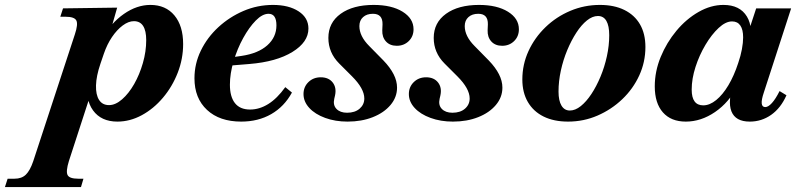

<svg xmlns="http://www.w3.org/2000/svg" viewBox="-189 -480 3245 780"><path d="M-169 280 -158 246H-130Q-101 246 -84 229.5Q-67 213 -54 175L115 -340Q129 -382 121 -397Q113 -412 77 -412H56L67 -446L287 -449L257 -344L224 -321Q262 -387 314.5 -423.5Q367 -460 422 -460Q484 -460 519.5 -417.5Q555 -375 555 -301Q555 -241 533 -184.5Q511 -128 473 -83Q435 -38 387 -12Q339 14 288 14Q222 14 189 -31.5Q156 -77 168 -152H197L91 174Q78 216 85.5 231Q93 246 129 246H150L140 280ZM254 -53Q280 -53 307 -76.5Q334 -100 356 -138.5Q378 -177 391.5 -224Q405 -271 405 -317Q405 -355 392.5 -374.5Q380 -394 355 -394Q333 -394 309.5 -376.5Q286 -359 266 -329.5Q246 -300 233 -262L219 -221Q202 -171 201 -133Q200 -95 213.5 -74Q227 -53 254 -53Z M791 14Q703 14 652 -33.5Q601 -81 601 -162Q601 -221 627 -274.5Q653 -328 698 -369.5Q743 -411 800 -435.5Q857 -460 920 -460Q984 -460 1024 -434Q1064 -408 1064 -364Q1064 -309 999 -269Q934 -229 824 -220L714 -211L717 -242L793 -253Q860 -263 897 -296Q934 -329 934 -377Q934 -424 902 -424Q877 -424 850 -396.5Q823 -369 799 -325.5Q775 -282 760 -231.5Q745 -181 745 -136Q745 -87 765.5 -61Q786 -35 827 -35Q865 -35 901 -57.5Q937 -80 970 -126L997 -104Q966 -47 913 -16.5Q860 14 791 14Z M1223 14Q1173 14 1132 -1Q1091 -16 1067.5 -41.5Q1044 -67 1044 -98Q1044 -127 1064 -146.5Q1084 -166 1114 -166Q1146 -166 1162.5 -145Q1179 -124 1172 -92L1169 -79Q1163 -53 1178 -37.5Q1193 -22 1221 -22Q1253 -22 1272 -38.5Q1291 -55 1291 -80Q1291 -120 1241 -170L1189 -222Q1145 -266 1145 -326Q1145 -388 1195 -424Q1245 -460 1329 -460Q1402 -460 1446.5 -432.5Q1491 -405 1491 -361Q1491 -332 1471.5 -313Q1452 -294 1423 -294Q1395 -294 1379 -311.5Q1363 -329 1364 -357L1365 -381Q1366 -424 1326 -424Q1301 -424 1286 -410.5Q1271 -397 1271 -374Q1271 -333 1311 -293L1369 -234Q1396 -206 1410 -178.5Q1424 -151 1424 -124Q1424 -85 1397.5 -53.5Q1371 -22 1325.5 -4Q1280 14 1223 14Z M1651 14Q1601 14 1560 -1Q1519 -16 1495.5 -41.5Q1472 -67 1472 -98Q1472 -127 1492 -146.5Q1512 -166 1542 -166Q1574 -166 1590.5 -145Q1607 -124 1600 -92L1597 -79Q1591 -53 1606 -37.5Q1621 -22 1649 -22Q1681 -22 1700 -38.5Q1719 -55 1719 -80Q1719 -120 1669 -170L1617 -222Q1573 -266 1573 -326Q1573 -388 1623 -424Q1673 -460 1757 -460Q1830 -460 1874.5 -432.5Q1919 -405 1919 -361Q1919 -332 1899.5 -313Q1880 -294 1851 -294Q1823 -294 1807 -311.5Q1791 -329 1792 -357L1793 -381Q1794 -424 1754 -424Q1729 -424 1714 -410.5Q1699 -397 1699 -374Q1699 -333 1739 -293L1797 -234Q1824 -206 1838 -178.5Q1852 -151 1852 -124Q1852 -85 1825.5 -53.5Q1799 -22 1753.5 -4Q1708 14 1651 14Z M2119 14Q2061 14 2019.5 -6.5Q1978 -27 1955.5 -65.5Q1933 -104 1933 -157Q1933 -218 1958 -272.5Q1983 -327 2027 -369.5Q2071 -412 2128 -436Q2185 -460 2248 -460Q2306 -460 2347.5 -439.5Q2389 -419 2411 -381Q2433 -343 2433 -289Q2433 -228 2408 -173.5Q2383 -119 2339 -77Q2295 -35 2238.5 -10.5Q2182 14 2119 14ZM2126 -31Q2148 -31 2170.5 -49Q2193 -67 2213.5 -98Q2234 -129 2250.5 -168.5Q2267 -208 2276.5 -251.5Q2286 -295 2286 -337Q2286 -375 2274.5 -395Q2263 -415 2240 -415Q2218 -415 2195.5 -397Q2173 -379 2152.5 -347.5Q2132 -316 2115.5 -276.5Q2099 -237 2089.5 -193.5Q2080 -150 2080 -108Q2080 -71 2092 -51Q2104 -31 2126 -31Z M2597 14Q2537 14 2504 -23.5Q2471 -61 2471 -129Q2471 -190 2495 -248.5Q2519 -307 2559 -355Q2599 -403 2649 -431.5Q2699 -460 2750 -460Q2817 -460 2845.5 -412.5Q2874 -365 2851 -293L2833 -294L2883 -446H3025L2914 -104Q2894 -45 2920 -45Q2932 -45 2947 -61.5Q2962 -78 2978 -110L3006 -93Q2983 -41 2944 -13.5Q2905 14 2857 14Q2799 14 2782.5 -27.5Q2766 -69 2793 -150L2807 -131Q2773 -64 2716 -25Q2659 14 2597 14ZM2668 -52Q2694 -52 2720.5 -73.5Q2747 -95 2770 -133.5Q2793 -172 2810 -224Q2820 -253 2825 -280Q2830 -307 2830 -328Q2830 -360 2818.5 -376.5Q2807 -393 2785 -393Q2759 -393 2730.5 -366.5Q2702 -340 2677 -298Q2652 -256 2636.5 -208Q2621 -160 2621 -116Q2621 -52 2668 -52Z"/></svg>

Font: Baskervville
Style: Bold Italic
Weight: 700
Italic angle: -18°
Version: Version 1.100